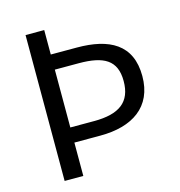

<svg xmlns="http://www.w3.org/2000/svg" viewBox="-99 -745 782 834"><g transform="rotate(-15 291.5 -328.0)"><path d="M90 -656V0H174V-150H291C435 -150 534 -214 534 -353C534 -496 436 -546 291 -546H174V-656ZM281 -218H174V-478H281C394 -478 450 -447 450 -353C450 -259 395 -218 281 -218Z"/></g></svg>

Font: Cambridge Sans
Style: Regular
Weight: 400
Version: Version 2.020;PS 002.020;hotconv 1.0.88;makeotf.lib2.5.64775